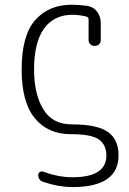

<svg xmlns="http://www.w3.org/2000/svg" viewBox="-20 -550 540 801"><path d="M275.4 9.8Q179.7 9.8 125 -57.1Q70.3 -124 70.3 -259.8Q70.3 -402.3 127 -466.3Q183.6 -530.3 279.3 -530.3Q310.5 -530.3 344.7 -525.4Q370.1 -521.5 385.3 -501Q400.4 -480.5 400.4 -454.1V-382.8Q400.4 -372.1 393.1 -365.2Q385.7 -358.4 375 -358.4Q364.3 -358.4 356.9 -365.2Q349.6 -372.1 349.6 -382.8V-468.8Q349.6 -477.5 341.8 -480.5Q311.5 -488.3 282.2 -488.3Q205.1 -488.3 163.6 -430.7Q122.1 -373 122.1 -259.8Q122.1 -157.2 160.6 -94.2Q199.2 -31.2 278.3 -31.2Q385.7 -31.2 430.2 0.5Q474.6 32.2 474.6 97.7Q474.6 229.5 285.2 230.5Q224.6 230.5 161.1 209Q139.6 202.1 139.6 179.7Q139.6 171.9 146 168Q152.3 164.1 160.2 166Q223.6 189.5 282.2 189.5Q423.8 189.5 423.8 98.6Q423.8 54.7 393.1 32.2Q362.3 9.8 275.4 9.8Z"/></svg>

Font: Rounded Mgen+ 1mn light
Style: Regular
Weight: 200
Designer: [Source Han Sans]
Ryoko NISHIZUKA  (kana & ideographs); Paul D. Hunt (Latin, Greek & Cyrillic); Wenlong ZHANG  (bopomofo
Version: Version 1.059.20150602